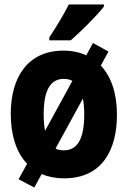

<svg xmlns="http://www.w3.org/2000/svg" viewBox="-20 -786 570 857"><path d="M200 -619V-606H296C344 -648 415 -719 444 -757V-766H287C265 -721 233 -669 200 -619ZM133 51 166 -9C194 3 228 10 266 10C437 10 502 -118 502 -274C502 -370 476 -445 430 -493L464 -556L395 -594L365 -539C335 -553 301 -560 263 -560C104 -560 28 -441 28 -278C28 -187 51 -107 101 -55L63 14ZM175 -276C175 -378 202 -434 265 -434C279 -434 292 -431 303 -425L181 -202C177 -223 175 -248 175 -276ZM265 -115C251 -115 239 -117 228 -123L350 -346C354 -326 356 -303 356 -276C356 -172 329 -115 265 -115Z"/></svg>

Font: Noto Sans Mono Condensed ExtraBold
Style: Regular
Weight: 800
Width: 3
Designer: Monotype Design Team
Foundry: Monotype Imaging Inc.
Version: Version 2.014